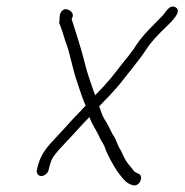

<svg xmlns="http://www.w3.org/2000/svg" viewBox="-20 -535 566 589"><path d="M106.8 5C116.1 5 126.9 -3.8 129 -13L130.8 -21C133.1 -30.8 138.3 -46.9 143.5 -54C155.1 -69.9 169.3 -85.4 184.3 -101C208.7 -126.3 229.5 -151.1 254.6 -176C255.5 -174 256.3 -171.7 257 -169C262.8 -153.9 268.7 -146.4 275.7 -133L284 -117C288.4 -105 294.8 -98 300.1 -87C308.8 -60.2 325.5 -31.6 340.1 -9L351.6 6C361.3 18.5 370 28 386.4 33C408.3 39.7 422.1 5.9 405.5 -2C393.8 -5.6 389.9 -10.3 383.6 -20L371.8 -34C363.5 -44.9 357.3 -59 350.9 -73C339.4 -89.9 337.2 -107.7 325.4 -123C317.6 -139.1 308.9 -156.4 299.5 -171C293.3 -181.2 288.9 -195.8 284.3 -209C307 -232.2 328 -253.7 348.2 -278C374.6 -312.6 404.8 -347.1 428.4 -383C444.5 -408.5 466.8 -430.1 486.9 -450C497.7 -460.8 543.3 -499.9 517.9 -513C500 -522.2 488.7 -498 479.7 -488C451.9 -458.7 420.9 -431.6 397.4 -396L391.1 -386C379.2 -370.8 377.9 -367.4 364 -351C348.9 -332.1 336.7 -315.9 321.6 -297L297.1 -269C289.3 -261 280.9 -252.3 272.1 -243C268.6 -251 265.5 -259.3 262.9 -268L252.1 -299.5C248.2 -311.2 244.3 -324.7 240.5 -340C228.8 -387.5 213.5 -432.9 199.9 -476L200.6 -479C212.2 -496.6 185.3 -513.3 173.5 -504.5C158.9 -493.6 164.5 -478.6 161.4 -465C169.2 -445.9 174.4 -429 180.4 -409C195.2 -373.2 203.2 -318.6 217.1 -282C225.6 -255.7 232.4 -234.6 242.7 -211C241.1 -209.7 239.8 -208.3 238.8 -207C230.6 -197.7 221.8 -188.3 212.3 -179C193 -159 178.9 -141.7 158.9 -121C132.1 -91.1 106.1 -69.6 94.8 -21L93 -13C90.9 -3.8 97.6 5 106.8 5Z"/></svg>

Font: HoneyBee
Style: LitIt
Weight: 300
Foundry: Cannot Into Space Fonts
Version: Version 0.89